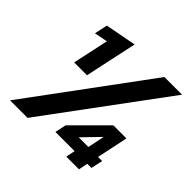

<svg xmlns="http://www.w3.org/2000/svg" viewBox="-163 -819 984 984"><g transform="rotate(45 328.5 -327.0)"><path d="M128 -370 170 -565 98 -551 113 -622 282 -654 221 -370ZM33 0 508 -644H636L160 0ZM441 0 451 -50H312L325 -111L498 -284H593L557 -114H587L573 -50H543L533 0ZM416 -115H486L505 -207Z"/></g></svg>

Font: Kanit Medium
Style: Italic
Weight: 500
Italic angle: -12°
Designer: Katatrad Team
Foundry: CadsonDemak
Version: Version 2.000; ttfautohint (v1.8.3)